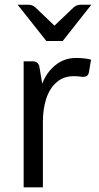

<svg xmlns="http://www.w3.org/2000/svg" viewBox="-20 -808 429 828"><path d="M372.6 -550.8 363.8 -497.6Q361.8 -485.4 354.2 -480.5Q346.7 -475.6 334 -476.6Q318.4 -479.5 298.3 -479.5Q253.9 -479.5 223.9 -453.1Q193.8 -426.8 179.4 -382.3Q165 -337.9 165 -282.7V0H82V-543.5H121.1Q143.1 -543.5 149.4 -522.9L162.1 -446.8Q180.2 -495.6 218.8 -526.9Q257.3 -558.1 308.1 -558.1Q344.7 -558.1 372.6 -550.8ZM179.7 -631.3H250.5L374 -787.6H329.1Q319.3 -787.6 312 -784.9Q304.7 -782.2 297.9 -776.4L214.8 -697.3L132.3 -776.4Q125.5 -782.2 118.2 -784.9Q110.8 -787.6 101.1 -787.6H56.2Z"/></svg>

Font: Lycee Sans
Style: Regular
Weight: 400
Designer: Justin Alvin
Foundry: Alkove Design
Version: Version 1.030